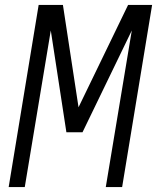

<svg xmlns="http://www.w3.org/2000/svg" viewBox="-20 -755 640 775"><path d="M15 0 136 -735H234L297 -322L497 -735H594L473 0H407L512 -632L313 -221H248L185 -632L80 0Z"/></svg>

Font: Iosevka Curly LtExObl
Style: Regular
Weight: 300
Width: 7
Italic angle: -9°
Monospace: yes
Designer: Belleve Invis
Foundry: Belleve Invis
Version: Version 11.1.0; ttfautohint (v1.8.3)